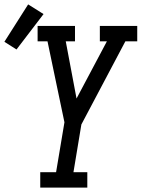

<svg xmlns="http://www.w3.org/2000/svg" viewBox="-89 -853 644 873"><path d="M94 0V-70H166L204 -297L169 -464L127 -665H82V-735H252V-665H210L259 -405L397 -665H365V-735H535V-665H481L281 -287L245 -70H308V0ZM-14 -628 -69 -663 39 -833 109 -789Z"/></svg>

Font: Iosevka Slab
Style: Italic
Weight: 400
Italic angle: -9°
Monospace: yes
Designer: Belleve Invis
Foundry: Belleve Invis
Version: Version 11.1.0; ttfautohint (v1.8.3)